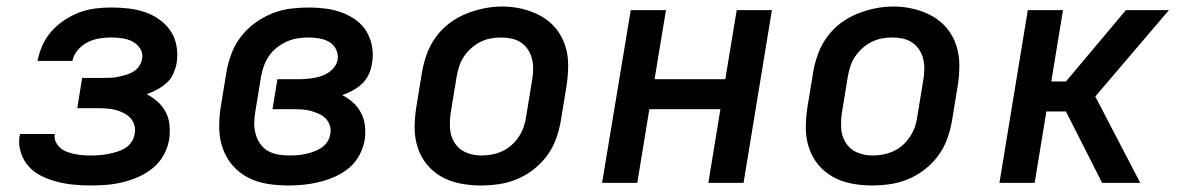

<svg xmlns="http://www.w3.org/2000/svg" viewBox="-20 -561 3640 589"><path d="M259 8Q232 8 206 5.5Q180 3 155 -3.5Q130 -10 107.5 -21Q85 -32 68.5 -50Q52 -68 44 -93Q36 -118 40 -144Q41 -145 41 -147Q41 -149 42 -150H149Q149 -150 148.5 -149.5Q148 -149 148 -148Q146 -136 151.5 -125Q157 -114 166 -106.5Q175 -99 186 -95Q197 -91 209 -88.5Q221 -86 233.5 -85Q246 -84 259 -84Q272 -84 285 -85Q298 -86 311 -88.5Q324 -91 337.5 -95Q351 -99 363 -106Q375 -113 383 -125Q391 -137 393 -150Q396 -163 392.5 -176Q389 -189 380.5 -198.5Q372 -208 360 -214Q348 -220 335.5 -223.5Q323 -227 309 -228Q295 -229 282 -229H217L232 -322H297Q309 -322 320.5 -322.5Q332 -323 343.5 -325.5Q355 -328 367 -331.5Q379 -335 389.5 -341.5Q400 -348 407 -358.5Q414 -369 416 -381Q419 -398 410 -412Q401 -426 386.5 -433.5Q372 -441 355.5 -443.5Q339 -446 321 -446Q303 -446 284.5 -443Q266 -440 249 -431.5Q232 -423 219 -408Q206 -393 202 -374H95Q100 -399 110.5 -422.5Q121 -446 138.5 -465.5Q156 -485 178 -499.5Q200 -514 224 -523Q248 -532 272.5 -535Q297 -538 321 -538Q348 -538 374 -535Q400 -532 424 -524Q448 -516 468.5 -501.5Q489 -487 503 -466.5Q517 -446 521.5 -420Q526 -394 522 -368Q519 -352 512 -335.5Q505 -319 491.5 -307Q478 -295 462.5 -286.5Q447 -278 430 -272Q448 -263 463.5 -249Q479 -235 488.5 -217Q498 -199 500 -177Q502 -155 499 -134Q495 -109 482.5 -86Q470 -63 449.5 -46Q429 -29 405 -18.5Q381 -8 356.5 -2Q332 4 307.5 6Q283 8 259 8Z M865 8Q832 8 800.5 3Q769 -2 741.5 -16Q714 -30 694 -53Q674 -76 663.5 -105.5Q653 -135 652.5 -167.5Q652 -200 657 -232L675 -342Q680 -370 690.5 -397.5Q701 -425 719.5 -449Q738 -473 763 -491Q788 -509 815.5 -520Q843 -531 871.5 -534.5Q900 -538 928 -538Q954 -538 980 -534.5Q1006 -531 1029 -522.5Q1052 -514 1072 -499.5Q1092 -485 1104.5 -464Q1117 -443 1121.5 -417.5Q1126 -392 1121 -366Q1119 -350 1111.5 -333.5Q1104 -317 1091 -304.5Q1078 -292 1062 -283.5Q1046 -275 1030 -269Q1048 -260 1063 -246.5Q1078 -233 1087.5 -215Q1097 -197 1099.5 -175.5Q1102 -154 1099 -133Q1095 -109 1083 -86Q1071 -63 1051.5 -46.5Q1032 -30 1008.5 -19.5Q985 -9 961 -3Q937 3 913 5.5Q889 8 865 8ZM867 -84Q880 -84 892 -85Q904 -86 916.5 -88.5Q929 -91 941.5 -95.5Q954 -100 965 -107Q976 -114 983.5 -125Q991 -136 993 -149Q996 -162 992 -175Q988 -188 979.5 -197Q971 -206 959 -211.5Q947 -217 934.5 -220.5Q922 -224 908.5 -225Q895 -226 881 -226H816L831 -318H896Q908 -318 920 -319Q932 -320 943.5 -322Q955 -324 966.5 -328Q978 -332 988.5 -339Q999 -346 1006.5 -356.5Q1014 -367 1016 -379Q1018 -395 1011 -409.5Q1004 -424 990.5 -432Q977 -440 960.5 -443Q944 -446 928 -446Q911 -446 894 -443.5Q877 -441 861 -434Q845 -427 830.5 -416Q816 -405 806 -390.5Q796 -376 790 -360Q784 -344 781 -327L763 -217Q760 -200 760 -182.5Q760 -165 764.5 -149Q769 -133 778.5 -119.5Q788 -106 802 -98Q816 -90 833 -87Q850 -84 867 -84Z M1454 8Q1423 8 1392 2Q1361 -4 1335 -18.5Q1309 -33 1290 -56Q1271 -79 1261.5 -108Q1252 -137 1252 -168.5Q1252 -200 1257 -232L1275 -342Q1280 -370 1290 -397Q1300 -424 1317.5 -448Q1335 -472 1359 -490Q1383 -508 1410.5 -519Q1438 -530 1465.5 -535.5Q1493 -541 1521 -541Q1553 -541 1583.5 -533.5Q1614 -526 1640 -511.5Q1666 -497 1685 -474Q1704 -451 1713.5 -422Q1723 -393 1723 -361.5Q1723 -330 1718 -298L1700 -188Q1695 -160 1685 -133Q1675 -106 1657.5 -82.5Q1640 -59 1616 -40.5Q1592 -22 1565 -11Q1538 0 1510 4Q1482 8 1454 8ZM1456 -84Q1473 -84 1489 -87Q1505 -90 1520.5 -97Q1536 -104 1549 -115.5Q1562 -127 1571.5 -141.5Q1581 -156 1586.5 -171.5Q1592 -187 1594 -203L1612 -313Q1615 -330 1615.5 -346.5Q1616 -363 1612.5 -378.5Q1609 -394 1600.5 -407.5Q1592 -421 1579 -430Q1566 -439 1550 -442.5Q1534 -446 1517 -446Q1501 -446 1485 -443Q1469 -440 1454 -432.5Q1439 -425 1426 -413.5Q1413 -402 1403.5 -388Q1394 -374 1389 -358.5Q1384 -343 1381 -327L1363 -217Q1359 -192 1360.5 -167.5Q1362 -143 1374.5 -123Q1387 -103 1409 -93.5Q1431 -84 1456 -84Z M1827 0 1915 -530H2023L1988 -318H2205L2240 -530H2348L2261 0H2153L2190 -226H1972L1935 0Z M2654 8Q2623 8 2592 2Q2561 -4 2535 -18.5Q2509 -33 2490 -56Q2471 -79 2461.5 -108Q2452 -137 2452 -168.5Q2452 -200 2457 -232L2475 -342Q2480 -370 2490 -397Q2500 -424 2517.5 -448Q2535 -472 2559 -490Q2583 -508 2610.5 -519Q2638 -530 2665.5 -535.5Q2693 -541 2721 -541Q2753 -541 2783.5 -533.5Q2814 -526 2840 -511.5Q2866 -497 2885 -474Q2904 -451 2913.5 -422Q2923 -393 2923 -361.5Q2923 -330 2918 -298L2900 -188Q2895 -160 2885 -133Q2875 -106 2857.5 -82.5Q2840 -59 2816 -40.5Q2792 -22 2765 -11Q2738 0 2710 4Q2682 8 2654 8ZM2656 -84Q2673 -84 2689 -87Q2705 -90 2720.5 -97Q2736 -104 2749 -115.5Q2762 -127 2771.5 -141.5Q2781 -156 2786.5 -171.5Q2792 -187 2794 -203L2812 -313Q2815 -330 2815.5 -346.5Q2816 -363 2812.5 -378.5Q2809 -394 2800.5 -407.5Q2792 -421 2779 -430Q2766 -439 2750 -442.5Q2734 -446 2717 -446Q2701 -446 2685 -443Q2669 -440 2654 -432.5Q2639 -425 2626 -413.5Q2613 -402 2603.5 -388Q2594 -374 2589 -358.5Q2584 -343 2581 -327L2563 -217Q2559 -192 2560.5 -167.5Q2562 -143 2574.5 -123Q2587 -103 2609 -93.5Q2631 -84 2656 -84Z M3046 0 3133 -530H3241L3205 -311H3250L3434 -530H3566L3340 -265L3478 0H3361L3250 -219H3190L3154 0Z"/></svg>

Font: Iosevka Curly SmBdEx
Style: Italic
Weight: 600
Width: 7
Italic angle: -9°
Monospace: yes
Designer: Belleve Invis
Foundry: Belleve Invis
Version: Version 11.1.0; ttfautohint (v1.8.3)